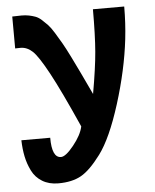

<svg xmlns="http://www.w3.org/2000/svg" viewBox="-50 -538 618 764"><g transform="rotate(-5 259.0 -156.0)"><path d="M171.9 80.1Q190.9 80.1 223.1 40Q255.4 0 262.7 -34.2Q197.3 -181.2 158.2 -253.4Q119.1 -325.7 97.2 -346.2Q75.2 -366.7 49.3 -366.7Q32.7 -366.7 27.8 -366.2L27.3 -493.7Q47.9 -494.6 64.5 -494.6Q80.6 -494.6 93.8 -491.9Q106.9 -489.3 119.1 -484.9Q131.3 -480.5 143.6 -469.5Q155.8 -458.5 166.5 -447.3Q177.2 -436 190.9 -413.8Q204.6 -391.6 216.6 -370.8Q228.5 -350.1 246.6 -313.7Q264.6 -277.3 280.3 -244.4Q295.9 -211.4 320.8 -158.7Q338.9 -261.2 344.2 -325.4Q349.6 -389.6 349.6 -494.6H474.6Q474.6 -428.2 467.3 -364.7Q453.1 -243.2 411.4 -110.1Q369.6 22.9 323.2 85Q279.8 143.1 243.7 163.3Q207.5 183.6 152.3 183.6Q115.2 183.6 88.4 167.2Q61.5 150.9 47.6 122.8Q33.7 94.7 27.6 64.9Q21.5 35.2 20.5 0H135.7Q135.7 80.1 171.9 80.1Z"/></g></svg>

Font: Fantasque Sans Mono
Style: Bold
Weight: 700
Monospace: yes
Designer: Jany Belluz
Version: Version 1.8.0 ; ttfautohint (v1.8.2)